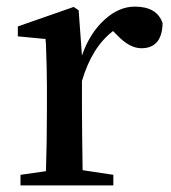

<svg xmlns="http://www.w3.org/2000/svg" viewBox="-20 -561 517 581"><path d="M323 0V-32L230 -46C229 -121 228 -183 228 -232V-316C248 -384 279 -434 322 -467L335 -454C360 -428 384 -415 408 -415C449 -415 471 -440 472 -491C461 -524 433 -541 388 -541C356 -541 326 -528 297 -502C267 -475 244 -439 228 -393L218 -530L203 -540L34 -481V-451L118 -443C118 -440 118 -435 119 -429C121 -378 122 -334 122 -296V-232C122 -163 121 -100 119 -43L42 -32V0Z"/></svg>

Font: AllPunType SemiBold
Style: Regular
Weight: 600
Version: 1.0